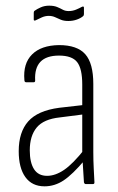

<svg xmlns="http://www.w3.org/2000/svg" viewBox="-20 -649 415 677"><path d="M282 0Q278 0 276 -6Q275 -28 273 -54Q271 -80 271 -99L270 -109V-351Q270 -407 252 -430Q234 -453 188 -453Q99 -453 104 -365Q104 -359 99 -359H72Q66 -359 66 -367Q61 -425 93 -457Q125 -489 188 -490Q252 -490 280.5 -458Q309 -426 309 -353V-114Q309 -82 310.5 -55Q312 -28 313 -6Q313 0 308 0ZM137 8Q93 8 69.5 -24.5Q46 -57 46 -116Q46 -183 79.5 -221Q113 -259 189 -269L277 -279V-246L191 -235Q134 -229 109.5 -199.5Q85 -170 85 -119Q85 -76 100 -52.5Q115 -29 146 -29Q175 -29 206 -50Q237 -71 279 -124V-85Q236 -34 204.5 -13Q173 8 137 8ZM221 -575Q205 -575 194.5 -579.5Q184 -584 174 -588.5Q164 -593 152 -593Q139 -593 127 -587.5Q115 -582 105 -577Q99 -575 99 -580V-604Q99 -609 102 -611Q110 -617 123.5 -623Q137 -629 153 -629Q170 -629 181 -624.5Q192 -620 201 -615Q210 -610 222 -610Q236 -610 248 -615Q260 -620 269 -625Q276 -628 276 -622V-600Q276 -598 275.5 -596Q275 -594 273 -592Q265 -585 251 -580Q237 -575 221 -575Z"/></svg>

Font: Sofia Sans Condensed ExtraLight
Style: Regular
Weight: 250
Version: Version 4.100